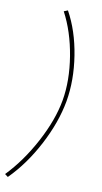

<svg xmlns="http://www.w3.org/2000/svg" viewBox="-126 -756 511 963"><g transform="rotate(10 130.0 -274.5)"><path d="M211 -262Q191 -151 130 -35Q69 81 -13 163L-29 151Q51 68 112 -46.5Q173 -161 191 -263Q209 -366 189 -488Q169 -610 119 -704L139 -712Q191 -618 210.5 -495Q230 -372 211 -262Z"/></g></svg>

Font: Fixel Italic Variable Display Thin
Style: Italic
Weight: 100
Italic angle: -10°
Designer: AlfaBravo + MacPaw
Foundry: Kyrylo Tkachov, Marchela Mozhyna, Serhii Makarenko, Maria Weinstein, Zakhar Kryvoshyya
Version: Version 1.210;Glyphs 3.2 (3217)